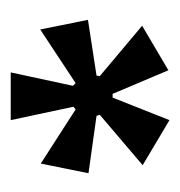

<svg xmlns="http://www.w3.org/2000/svg" viewBox="-9 -731 336 358"><g transform="rotate(-90 159.0 -552.0)"><path d="M114 -404 30 -454 124 -534 122 -540 15 -555 33 -644 134 -579 139 -583 114 -700H203L178 -584L183 -579L283 -645L301 -556L197 -540L196 -534L290 -455L207 -406L163 -510H156Z"/></g></svg>

Font: Bricolage Grotesque 12pt Condensed
Style: Regular
Weight: 400
Width: 3
Designer: Mathieu Triay
Foundry: Atelier Triay
Version: Version 1.001; ttfautohint (v1.8.4.7-5d5b);gftools[0.9.33.de